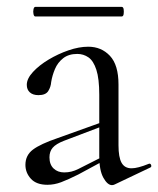

<svg xmlns="http://www.w3.org/2000/svg" viewBox="-20 -531 461 559"><path d="M314 6Q310 8 306 8Q293 8 281 -13.5Q269 -35 269 -76V-255Q269 -302 260.5 -328Q252 -354 237.5 -364Q223 -374 205 -374Q180 -374 164 -361.5Q148 -349 140 -330Q132 -311 129 -292Q128 -278 120.5 -266Q113 -254 92 -254Q76 -254 67 -262Q58 -270 58 -284Q58 -302 76 -321.5Q94 -341 121.5 -357.5Q149 -374 179.5 -384.5Q210 -395 237 -395Q275 -395 300 -368.5Q325 -342 325 -285V-108Q325 -73 334 -57Q343 -41 363 -41Q381 -41 413 -54Q418 -56 420 -50.5Q422 -45 417 -43ZM118 7Q86 7 70 -10.5Q54 -28 54 -51Q54 -79 76 -95.5Q98 -112 148 -129L279 -176L282 -165L166 -121Q143 -112 133.5 -101Q124 -90 124 -73Q124 -52 136 -40.5Q148 -29 167 -29Q178 -29 188 -31.5Q198 -34 208 -39L293 -82L295 -70L208 -23Q178 -8 158 -0.5Q138 7 118 7ZM83 -483Q79 -483 77.5 -490Q76 -497 77.5 -504Q79 -511 83 -511H334Q339 -511 340 -504Q341 -497 340 -490Q339 -483 334 -483Z"/></svg>

Font: Cormorant Light
Style: Regular
Weight: 400
Version: Version 4.000